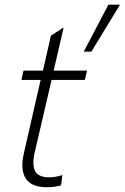

<svg xmlns="http://www.w3.org/2000/svg" viewBox="-20 -787 529 814"><path d="M335 -567.9 439.5 -767.1H488.8L367.2 -567.9ZM176.8 6.8Q113.3 6.8 89.1 -30.5Q64.9 -67.9 81.5 -138.7L152.3 -448.2H70.8L79.6 -487.8H162.1L195.8 -635.7L250 -670.9L207.5 -487.8H349.1L339.8 -448.2H198.7L127.4 -142.1Q114.7 -85.9 129.6 -60.5Q144.5 -35.2 188 -35.2Q215.3 -35.2 244.6 -44.9L238.8 -1Q211.9 6.8 176.8 6.8Z"/></svg>

Font: HK Grotesk Light Legacy Italic
Style: Regular
Weight: 300
Italic angle: -13°
Designer: Alfredo Marco Pradil
Foundry: Hanken Design Co.
Version: Version 2.022;PS 002.022;hotconv 1.0.88;makeotf.lib2.5.64775